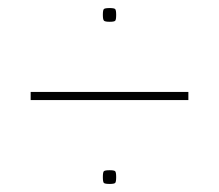

<svg xmlns="http://www.w3.org/2000/svg" viewBox="-20 -527 543 476"><path d="M235 -490Q235 -502 237.5 -504.5Q240 -507 252 -507Q263 -507 265.5 -504.5Q268 -502 268 -490Q268 -478 265.5 -475.5Q263 -473 252 -473Q241 -473 238 -475.5Q235 -478 235 -490ZM56 -279V-299H447V-279ZM235 -88Q235 -100 237.5 -102.5Q240 -105 252 -105Q263 -105 265.5 -102.5Q268 -100 268 -88Q268 -76 265.5 -73.5Q263 -71 252 -71Q240 -71 237.5 -73.5Q235 -76 235 -88Z"/></svg>

Font: Georama Extended Thin
Style: Regular
Weight: 100
Width: 7
Designer: Jean-Baptiste Levee
Foundry: Production Type
Version: Version 1.000